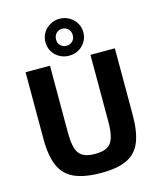

<svg xmlns="http://www.w3.org/2000/svg" viewBox="-137 -1045 960 1155"><g transform="rotate(-15 343.0 -467.5)"><path d="M621 -690V-275Q621 -170 595 -106.5Q569 -43 509.5 -15Q450 13 351 13Q246 13 183 -15Q120 -43 92.5 -106.5Q65 -170 65 -275V-690H217V-275Q217 -210 228.5 -173.5Q240 -137 268 -122Q296 -107 343 -107Q391 -107 418 -122Q445 -137 457 -173.5Q469 -210 469 -275V-690ZM345 -948Q377 -948 404 -932.5Q431 -917 447 -891Q463 -865 463 -833Q463 -801 447 -774.5Q431 -748 404 -733Q377 -718 345 -718Q313 -718 286 -733Q259 -748 243 -774Q227 -800 227 -833Q227 -865 242.5 -891Q258 -917 285.5 -932.5Q313 -948 345 -948ZM344 -886Q323 -886 308 -871Q293 -856 293 -832Q293 -809 308 -794.5Q323 -780 344 -780Q367 -780 382 -794.5Q397 -809 397 -832Q397 -856 382 -871Q367 -886 344 -886Z"/></g></svg>

Font: Exo 2
Style: Bold
Weight: 700
Designer: Natanael Gama
Foundry: Natanael Gama
Version: Version 2.010